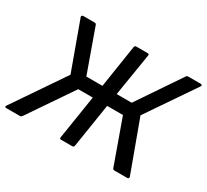

<svg xmlns="http://www.w3.org/2000/svg" viewBox="-133 -859 1147 1063"><g transform="rotate(30 440.5 -327.5)"><path d="M7 0Q2 0 -0.5 -3.5Q-3 -7 1 -12L223 -338L112 -643Q110 -648 113.5 -651.5Q117 -655 122 -655H195Q203 -655 206 -647L304 -373H407L449 -645Q451 -655 461 -655H533Q544 -655 542 -645L498 -373H594L780 -648Q784 -655 794 -655H873Q878 -655 880.5 -651.5Q883 -648 879 -642L671 -337L790 -13Q792 -7 789 -3.5Q786 0 780 0H699Q690 0 687 -8L586 -290H485L441 -10Q439 0 429 0H358Q347 0 349 -10L393 -290H300L108 -8Q102 0 95 0Z"/></g></svg>

Font: Sofia Sans Medium
Style: Italic
Weight: 500
Italic angle: -9°
Version: Version 4.101